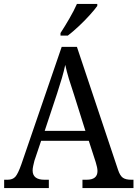

<svg xmlns="http://www.w3.org/2000/svg" viewBox="-20 -951 695 971"><path d="M1 0V-42H18Q44 -42 57.5 -57Q71 -72 88 -120L292 -714H369L577 -92Q587 -62 601.5 -52Q616 -42 644 -42H655V0H397V-42H418Q473 -42 473 -86Q473 -95 470.5 -106.5Q468 -118 464 -131L429 -239H188L154 -138Q151 -126 148 -112.5Q145 -99 145 -89Q145 -42 205 -42H227V0ZM206 -289H412L355 -470Q340 -514 328.5 -552Q317 -590 310 -623Q303 -590 293 -556Q283 -522 269 -479ZM286 -784Q307 -816 330.5 -856.5Q354 -897 369 -931H472V-921Q460 -904 434.5 -875.5Q409 -847 378.5 -818.5Q348 -790 323 -771H286Z"/></svg>

Font: Noto Serif Tamil SemiCondensed
Style: Italic
Weight: 400
Width: 4
Italic angle: -12°
Designer: Indian Type Foundry, Tom Grace, and the Monotype Design Team
Foundry: Monotype Imaging Inc.
Version: Version 2.003; ttfautohint (v1.8.4.7-5d5b)